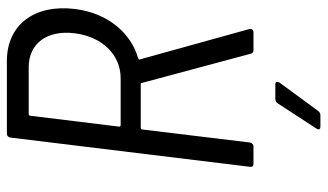

<svg xmlns="http://www.w3.org/2000/svg" viewBox="-212 -528 930 545"><g transform="rotate(-90 252.5 -255.0)"><path d="M359 -327C434 -348 489 -416 500 -507C514 -622 455 -700 352 -700H146C140 -700 136 -696 135 -690L52 -10C51 -4 54 0 60 0H110C115 0 120 -4 121 -10L158 -316C158 -318 161 -320 162 -320H287C289 -320 290 -320 290 -317L373 -8C375 -2 378 0 383 0H434C440 0 445 -5 443 -12L357 -322C356 -324 357 -326 359 -327ZM202 -638H335C402 -638 441 -586 431 -507C421 -429 370 -377 303 -377H169C168 -377 166 -379 166 -381L197 -634C197 -636 200 -638 202 -638ZM166 190H199C204 190 208 187 211 183L291 74C295 67 294 62 286 62H245C240 62 235 64 232 69L161 178C156 185 158 190 166 190Z"/></g></svg>

Font: Barlow Semi Condensed
Style: Italic
Weight: 400
Width: 4
Italic angle: -7°
Designer: Jeremy Tribby
Foundry: Tribby Type
Version: Version 1.422;hotconv 1.0.109;makeotfexe 2.5.65596